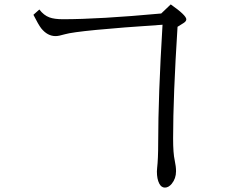

<svg xmlns="http://www.w3.org/2000/svg" viewBox="-20 -788 1040 867"><path d="M157.7 -745.1Q177.7 -718.8 203.1 -709.5Q225.1 -701.2 264.2 -701.2Q427.2 -701.2 708 -727.1L751 -768.1Q821.3 -718.8 821.3 -700.7Q821.3 -691.9 809.1 -684.1L781.7 -667Q761.7 -354 761.7 -162.6Q761.7 -95.7 769 -63.5Q774.9 -36.1 774.9 -14.6Q774.9 18.1 755.4 42Q741.2 59.1 724.6 59.1Q708.5 59.1 699.2 41Q688.5 20.5 688.5 -13.7Q688.5 -20 689.5 -28.8Q694.3 -70.8 694.3 -142.6Q694.3 -354.5 713.9 -676.3Q333 -650.9 272.9 -633.3Q245.1 -625 231 -625Q194.3 -625 166 -660.2Q153.3 -676.8 130.9 -721.2Z"/></svg>

Font: BIZ UDMincho
Style: Regular
Weight: 400
Monospace: yes
Designer: TypeBank Co., Ltd.
Foundry: Morisawa Inc.
Version: Version 1.06